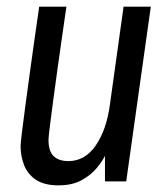

<svg xmlns="http://www.w3.org/2000/svg" viewBox="-20 -546 496 578"><path d="M156 12Q113 12 88 -5Q63 -22 52.5 -49Q42 -76 42 -106Q42 -114 46 -147.5Q50 -181 56.5 -228.5Q63 -276 70 -328Q77 -380 83.5 -425Q90 -470 94 -498Q98 -526 98 -526H180Q180 -526 176 -499Q172 -472 166 -429.5Q160 -387 153 -337.5Q146 -288 140 -242.5Q134 -197 130 -165Q126 -133 126 -125Q126 -91 141.5 -76Q157 -61 186 -61Q236 -61 268.5 -108.5Q301 -156 311 -232L352 -526H434L360 0H296V-77Q289 -62 272 -41Q255 -20 226.5 -4Q198 12 156 12Z"/></svg>

Font: Archivo Narrow
Style: Italic
Weight: 400
Italic angle: -8°
Designer: Hector Gatti
Foundry: Omnibus-Type
Version: Version 3.002